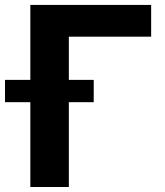

<svg xmlns="http://www.w3.org/2000/svg" viewBox="-58 -747 659 767"><path d="M545.8 -727.3H63.2V-427.9H-38V-338.8H63.2V0H217V-338.8H316.4V-427.9H217V-600.5H545.8Z"/></svg>

Font: Margiela Sans
Style: Bold
Weight: 700
Designer: Stefan Endress, Andreas Faust
Version: Version 1.100;FEAKit 1.0